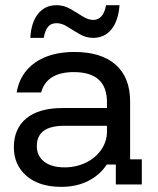

<svg xmlns="http://www.w3.org/2000/svg" viewBox="-20 -710 607 739"><path d="M215.8 9.2Q130.8 9.2 82.1 -32.9Q33.3 -75 33.3 -143.3Q33.3 -215 81.7 -254.6Q130 -294.2 220.8 -294.2H391.7V-316.7Q391.7 -432.5 264.2 -432.5Q160 -432.5 138.3 -354.2H44.2Q56.7 -428.3 115.4 -469.2Q174.2 -510 265.8 -510Q370 -510 425.4 -460.8Q480.8 -411.7 480.8 -319.2V-96.7H525.8V0H425.8V-76.7H390.8Q365 -36.7 320 -13.8Q275 9.2 215.8 9.2ZM228.3 -65.8Q273.3 -65.8 310.8 -84.2Q348.3 -102.5 370 -134.2Q391.7 -165.8 391.7 -203.3V-225.8H226.7Q121.7 -225.8 121.7 -147.5Q121.7 -110 150 -87.9Q178.3 -65.8 228.3 -65.8ZM96.7 -564.2Q100 -624.2 126.7 -657.1Q153.3 -690 197.5 -690Q225.8 -690 250.4 -675.8Q275 -661.7 297.1 -647.5Q319.2 -633.3 339.2 -633.3Q377.5 -633.3 388.3 -690H440Q435.8 -630.8 409.2 -597.5Q382.5 -564.2 338.3 -564.2Q311.7 -564.2 287.1 -578.3Q262.5 -592.5 240.4 -606.7Q218.3 -620.8 197.5 -620.8Q176.7 -620.8 165 -607.1Q153.3 -593.3 148.3 -564.2Z"/></svg>

Font: Funnel Display
Style: Regular
Weight: 400
Designer: NORD ID, Kristian Moeller
Foundry: Dicotype
Version: Version 1.000